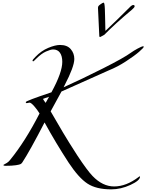

<svg xmlns="http://www.w3.org/2000/svg" viewBox="-20 -1226 1107 1452"><path d="M737 -946Q731 -946 731 -954Q731 -976 726 -1059Q721 -1142 721 -1166Q721 -1175 725 -1180.5Q729 -1186 742 -1195Q757 -1206 764 -1206Q771 -1206 773 -1158Q774 -1136 774.5 -1105.5Q775 -1075 776 -1040.5Q777 -1006 777 -994H779Q855 -1065 968 -1178Q978 -1188 989 -1188Q998 -1188 998 -1178Q998 -1170 978 -1153Q849 -1045 769 -963Q767 -961 751 -953Q749 -952 746 -950.5Q743 -949 740.5 -947.5Q738 -946 737 -946ZM542 -780Q542 -722 468 -580Q463 -571 461 -566Q599 -628 758.5 -708.5Q918 -789 971 -828Q990 -842 1021.5 -859Q1053 -876 1063 -876Q1067 -876 1067 -872Q1067 -865 1032 -834.5Q997 -804 932.5 -762Q868 -720 803 -694L445 -534L363 -384Q379 -357 408.5 -306Q438 -255 455.5 -225.5Q473 -196 503 -147.5Q533 -99 565 -50Q641 65 680 105Q756 184 843 184Q935 184 1029 112Q1033 108 1037 108Q1039 108 1039 110Q1039 139 966.5 172.5Q894 206 821 206Q708 206 641.5 162.5Q575 119 499 4Q400 -148 317 -300Q206 -85 149 2Q144 10 136.5 14.5Q129 19 100 23.5Q71 28 20 28Q6 28 6 22Q6 20 12.5 17Q19 14 32 6Q45 -2 56 -16Q171 -157 279 -368Q263 -395 239 -422.5Q215 -450 203 -450Q200 -450 193 -448Q186 -446 183 -446Q175 -446 175 -454Q175 -463 369 -528Q451 -678 451 -758Q451 -802 433.5 -827Q416 -852 382 -852Q363 -852 328 -836.5Q293 -821 254 -782Q234 -762 232 -762Q226 -762 226 -768Q226 -774 248 -796Q292 -842 345 -864Q398 -886 434 -886Q488 -886 515 -854.5Q542 -823 542 -780ZM325 -448 351 -494Q340 -491 323.5 -485Q307 -479 305 -478Q312 -465 325 -448Z"/></svg>

Font: Miama Nueva
Style: Medium
Weight: 400
Italic angle: -28°
Version: Version 1.0